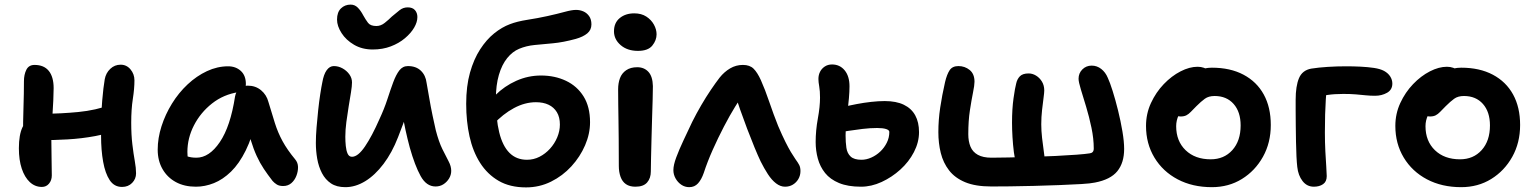

<svg xmlns="http://www.w3.org/2000/svg" viewBox="-20 -801 6669 834"><path d="M162 11Q132 11 109.5 -10Q87 -31 74.5 -68.5Q62 -106 62 -157Q62 -216 78 -249Q94 -282 114 -294Q124 -302 138.5 -304.5Q153 -307 171 -307Q244 -307 320.5 -314.5Q397 -322 461 -346L503 -243Q453 -221 394 -210Q335 -199 273.5 -195.5Q212 -192 154 -192L80 -213Q80 -272 82 -334Q84 -396 84 -448Q84 -477 94.5 -498Q105 -519 130 -519Q171 -519 192 -493Q213 -467 213 -418Q213 -395 211.5 -365Q210 -335 208 -303Q206 -271 204.5 -242.5Q203 -214 203 -195Q203 -152 204 -114Q205 -76 205 -39Q205 -18 193 -3.5Q181 11 162 11ZM510 11Q476 11 456.5 -18.5Q437 -48 428 -98.5Q419 -149 419 -210Q419 -306 424 -364.5Q429 -423 435 -457Q440 -484 459 -502Q478 -520 504 -520Q530 -520 547 -499.5Q564 -479 564 -452Q564 -416 557 -371.5Q550 -327 550 -268Q550 -215 555 -173.5Q560 -132 565.5 -101.5Q571 -71 571 -48Q571 -24 554 -6.5Q537 11 510 11Z M831 10Q781 10 744 -10Q707 -30 686 -66.5Q665 -103 665 -151Q665 -201 681.5 -252.5Q698 -304 727 -351Q756 -398 795 -434.5Q834 -471 879 -492Q924 -513 971 -513Q1004 -513 1026 -493Q1048 -473 1048 -436Q1048 -421 1039.5 -412.5Q1031 -404 1017 -401Q951 -391 901 -351.5Q851 -312 822.5 -256.5Q794 -201 794 -141Q794 -120 797.5 -102.5Q801 -85 812 -58L749 -149Q773 -130 790.5 -123Q808 -116 833 -116Q889 -116 935 -184Q981 -252 1001 -382Q1005 -404 1020 -416.5Q1035 -429 1056 -429Q1090 -429 1114 -409Q1138 -389 1146 -358Q1161 -308 1174 -266.5Q1187 -225 1207.5 -187.5Q1228 -150 1262 -109Q1274 -95 1274.5 -76Q1275 -57 1267.5 -37.5Q1260 -18 1245.5 -5.5Q1231 7 1210 7Q1193 7 1182.5 0.5Q1172 -6 1164 -15Q1143 -42 1126 -67.5Q1109 -93 1095 -123.5Q1081 -154 1069 -193.5Q1057 -233 1047 -286L1094 -289Q1076 -205 1047.5 -147.5Q1019 -90 983.5 -55.5Q948 -21 909 -5.5Q870 10 831 10Z M1599 -586Q1553 -586 1518 -606.5Q1483 -627 1463.5 -657.5Q1444 -688 1444 -716Q1444 -748 1461 -764.5Q1478 -781 1503 -781Q1521 -781 1534 -768Q1547 -755 1558 -734Q1568 -716 1578.5 -702Q1589 -688 1615 -688Q1634 -688 1651 -701.5Q1668 -715 1682 -729Q1700 -744 1715.5 -756.5Q1731 -769 1751 -769Q1772 -769 1782.5 -757Q1793 -745 1793 -727Q1793 -705 1779 -681Q1765 -657 1739 -635Q1713 -613 1677.5 -599.5Q1642 -586 1599 -586ZM1480 12Q1442 12 1417.5 -4.5Q1393 -21 1378.5 -49Q1364 -77 1358 -111Q1352 -145 1352 -180Q1352 -210 1355 -247Q1358 -284 1362 -321.5Q1366 -359 1371 -391.5Q1376 -424 1380 -443Q1386 -478 1399 -496Q1412 -514 1430 -514Q1450 -514 1468 -504Q1486 -494 1497.5 -478Q1509 -462 1509 -443Q1509 -427 1504.5 -399.5Q1500 -372 1494.5 -338.5Q1489 -305 1484.5 -271Q1480 -237 1480 -207Q1480 -187 1482 -167Q1484 -147 1490 -133.5Q1496 -120 1509 -120Q1535 -120 1565.5 -165Q1596 -210 1628 -283Q1649 -328 1662.5 -369.5Q1676 -411 1688 -443.5Q1700 -476 1714.5 -495Q1729 -514 1752 -514Q1787 -514 1808 -494Q1829 -474 1833 -441Q1838 -414 1844.5 -375.5Q1851 -337 1859 -299Q1867 -261 1873 -235Q1886 -185 1901.5 -153.5Q1917 -122 1928.5 -100.5Q1940 -79 1940 -59Q1940 -41 1930.5 -25.5Q1921 -10 1906 -0.5Q1891 9 1872 9Q1832 9 1807 -36.5Q1782 -82 1760 -160Q1750 -197 1741.5 -236Q1733 -275 1726 -313Q1719 -351 1715 -384L1773 -392Q1765 -364 1749.5 -316Q1734 -268 1709 -205Q1683 -138 1646 -89Q1609 -40 1566.5 -14Q1524 12 1480 12Z M2265 13Q2195 13 2146 -15.5Q2097 -44 2065.5 -93.5Q2034 -143 2019.5 -208.5Q2005 -274 2005 -350Q2005 -427 2021.5 -485.5Q2038 -544 2065.5 -586.5Q2093 -629 2126.5 -656Q2160 -683 2195 -696Q2226 -708 2271 -715Q2316 -722 2357 -731Q2402 -741 2433 -749.5Q2464 -758 2482 -758Q2499 -758 2514 -751.5Q2529 -745 2539 -731Q2549 -717 2549 -695Q2549 -671 2531 -656Q2513 -641 2481 -632Q2426 -617 2382 -613Q2338 -609 2302 -605.5Q2266 -602 2235 -589Q2206 -577 2183 -548.5Q2160 -520 2147 -475.5Q2134 -431 2134 -372Q2134 -285 2148.5 -226Q2163 -167 2193 -137Q2223 -107 2269 -107Q2298 -107 2323.5 -120Q2349 -133 2369 -155Q2389 -177 2400.5 -204.5Q2412 -232 2412 -260Q2412 -292 2399 -313.5Q2386 -335 2363 -346Q2340 -357 2308 -357Q2260 -357 2212.5 -331.5Q2165 -306 2123 -261L2070 -299Q2092 -348 2131.5 -387.5Q2171 -427 2222.5 -450Q2274 -473 2330 -473Q2390 -473 2438.5 -450Q2487 -427 2515 -382Q2543 -337 2543 -270Q2543 -220 2521.5 -170Q2500 -120 2462 -78.5Q2424 -37 2373.5 -12Q2323 13 2265 13Z M2740 10Q2715 10 2699 -1Q2683 -12 2675.5 -33Q2668 -54 2668 -80Q2668 -149 2667.5 -197Q2667 -245 2666.5 -280.5Q2666 -316 2665.5 -347Q2665 -378 2665 -413Q2665 -440 2673 -461.5Q2681 -483 2700 -496Q2719 -509 2748 -509Q2778 -509 2796.5 -489Q2815 -469 2816 -427Q2816 -406 2815 -369.5Q2814 -333 2812.5 -288Q2811 -243 2810 -198.5Q2809 -154 2808 -116Q2807 -78 2807 -56Q2807 -27 2791 -8.5Q2775 10 2740 10ZM2751 -580Q2705 -580 2676 -605Q2647 -630 2647 -665Q2647 -702 2672 -722.5Q2697 -743 2735 -743Q2766 -743 2787.5 -729Q2809 -715 2820.5 -694Q2832 -673 2832 -652Q2832 -626 2813.5 -603Q2795 -580 2751 -580Z M2974 12Q2955 12 2939.5 1.5Q2924 -9 2914.5 -26Q2905 -43 2905 -62Q2905 -84 2917.5 -117.5Q2930 -151 2949 -191.5Q2968 -232 2987 -272Q3005 -308 3026 -344Q3047 -380 3068 -411Q3089 -442 3106 -464Q3126 -489 3151.5 -504Q3177 -519 3207 -519Q3237 -519 3253.5 -502.5Q3270 -486 3285 -453Q3303 -413 3321.5 -358.5Q3340 -304 3360 -254Q3378 -212 3391.5 -185Q3405 -158 3415.5 -140.5Q3426 -123 3435 -110Q3446 -95 3451.5 -84.5Q3457 -74 3457 -58Q3457 -39 3448 -23.5Q3439 -8 3424 1Q3409 10 3390 10Q3370 10 3351 -4.5Q3332 -19 3315.5 -44.5Q3299 -70 3284 -100Q3273 -123 3257.5 -160.5Q3242 -198 3225.5 -241.5Q3209 -285 3195 -325Q3181 -365 3174 -391L3215 -396Q3197 -376 3173.5 -338Q3150 -300 3124.5 -251Q3099 -202 3076 -150.5Q3053 -99 3037 -50Q3027 -21 3012 -4.5Q2997 12 2974 12Z M3720 10Q3663 10 3624.5 -6Q3586 -22 3564 -49.5Q3542 -77 3532.5 -112Q3523 -147 3523 -184Q3523 -234 3532.5 -286Q3542 -338 3542 -377Q3542 -406 3538.5 -425.5Q3535 -445 3535 -458Q3535 -475 3542 -489Q3549 -503 3562.5 -512Q3576 -521 3594 -521Q3628 -521 3649 -495.5Q3670 -470 3670 -426Q3670 -403 3667.5 -374.5Q3665 -346 3661.5 -316Q3658 -286 3655.5 -259Q3653 -232 3653 -212Q3653 -183 3656.5 -159Q3660 -135 3675 -121Q3690 -107 3722 -107Q3743 -107 3764.5 -116.5Q3786 -126 3803.5 -142.5Q3821 -159 3832 -181Q3843 -203 3843 -228Q3843 -236 3829 -240.5Q3815 -245 3790 -245Q3760 -245 3726.5 -241Q3693 -237 3664.5 -232.5Q3636 -228 3619 -225Q3603 -224 3588 -229Q3573 -234 3563.5 -245Q3554 -256 3554 -273Q3554 -296 3566.5 -306.5Q3579 -317 3602 -324Q3618 -330 3644 -336.5Q3670 -343 3701.5 -349Q3733 -355 3764.5 -358.5Q3796 -362 3823 -362Q3873 -362 3906 -346Q3939 -330 3955.5 -300Q3972 -270 3972 -227Q3972 -183 3950 -140.5Q3928 -98 3891 -64.5Q3854 -31 3809.5 -10.5Q3765 10 3720 10Z M4286 9Q4217 9 4172.5 -9.5Q4128 -28 4102.5 -61Q4077 -94 4066.5 -136.5Q4056 -179 4056 -227Q4056 -280 4064 -333.5Q4072 -387 4085 -444Q4093 -478 4105 -496Q4117 -514 4143 -514Q4171 -514 4192 -497Q4213 -480 4213 -446Q4213 -431 4206.5 -399Q4200 -367 4193 -321.5Q4186 -276 4186 -218Q4186 -187 4195.5 -164Q4205 -141 4227.5 -128.5Q4250 -116 4287 -116Q4315 -116 4361 -117Q4407 -118 4460 -119.5Q4513 -121 4564.5 -123.5Q4616 -126 4656 -129Q4696 -132 4714 -135Q4722 -136 4726.5 -141Q4731 -146 4731 -156Q4731 -199 4721 -246.5Q4711 -294 4698 -337Q4685 -380 4675 -412.5Q4665 -445 4665 -459Q4665 -483 4681.5 -499.5Q4698 -516 4722 -516Q4745 -516 4763.5 -501.5Q4782 -487 4792 -463Q4801 -444 4813 -406Q4825 -368 4836.5 -321.5Q4848 -275 4855.5 -230.5Q4863 -186 4863 -154Q4863 -94 4833.5 -57.5Q4804 -21 4736 -8Q4718 -4 4676.5 -1.5Q4635 1 4581 3Q4527 5 4470.5 6.5Q4414 8 4365.5 8.5Q4317 9 4286 9ZM4459 -36Q4439 -36 4420.5 -48.5Q4402 -61 4396 -83Q4388 -108 4384 -140Q4380 -172 4378 -205.5Q4376 -239 4376 -268Q4376 -328 4382.5 -374Q4389 -420 4394 -438Q4398 -457 4410 -469.5Q4422 -482 4448 -482Q4465 -482 4480.5 -472.5Q4496 -463 4506 -446.5Q4516 -430 4516 -408Q4516 -399 4513 -376.5Q4510 -354 4506.5 -323.5Q4503 -293 4503 -261Q4503 -233 4506.5 -202Q4510 -171 4514 -143.5Q4518 -116 4520 -98Q4521 -82 4512 -67.5Q4503 -53 4488.5 -44.5Q4474 -36 4459 -36Z M5244 12Q5160 12 5095.5 -22Q5031 -56 4994.5 -116.5Q4958 -177 4958 -254Q4958 -307 4979.5 -353.5Q5001 -400 5035 -435.5Q5069 -471 5108 -491Q5147 -511 5182 -511Q5197 -511 5209.5 -506.5Q5222 -502 5230 -492Q5238 -482 5238 -465Q5238 -435 5225.5 -411.5Q5213 -388 5174 -373Q5149 -360 5130 -342Q5111 -324 5100 -301Q5089 -278 5089 -253Q5089 -188 5130 -148.5Q5171 -109 5239 -109Q5297 -109 5333 -149Q5369 -189 5369 -256Q5369 -315 5338.5 -349.5Q5308 -384 5256 -384Q5230 -384 5213.5 -372Q5197 -360 5177 -340Q5162 -325 5152.5 -315Q5143 -305 5133 -300Q5123 -295 5108 -295Q5092 -295 5080 -307Q5068 -319 5068 -352Q5068 -379 5083 -406.5Q5098 -434 5123.5 -456.5Q5149 -479 5180 -493Q5211 -507 5244 -507Q5324 -507 5381.5 -476.5Q5439 -446 5469.5 -390.5Q5500 -335 5500 -258Q5500 -181 5466 -120Q5432 -59 5374.5 -23.5Q5317 12 5244 12Z M5687 10Q5657 10 5638 -14.5Q5619 -39 5615 -76Q5613 -93 5611.5 -122Q5610 -151 5609.5 -185.5Q5609 -220 5608.5 -255Q5608 -290 5608 -319.5Q5608 -349 5608 -368Q5608 -427 5622.5 -461.5Q5637 -496 5676 -503Q5708 -508 5747.5 -510.5Q5787 -513 5828 -513Q5858 -513 5889.5 -511.5Q5921 -510 5948 -506Q5975 -502 5992 -493Q6010 -483 6019 -468.5Q6028 -454 6028 -438Q6028 -411 6005 -398Q5982 -385 5953 -385Q5932 -385 5912.5 -387Q5893 -389 5870 -391Q5847 -393 5815 -393Q5776 -393 5746 -388.5Q5716 -384 5681 -376L5744 -425Q5741 -400 5739 -369.5Q5737 -339 5736 -303.5Q5735 -268 5735 -226Q5735 -182 5737 -143.5Q5739 -105 5741 -77Q5743 -49 5743 -36Q5743 -12 5727 -1Q5711 10 5687 10Z M6327 12Q6243 12 6178.5 -22Q6114 -56 6077.5 -116.5Q6041 -177 6041 -254Q6041 -307 6062.5 -353.5Q6084 -400 6118 -435.5Q6152 -471 6191 -491Q6230 -511 6265 -511Q6280 -511 6292.5 -506.5Q6305 -502 6313 -492Q6321 -482 6321 -465Q6321 -435 6308.5 -411.5Q6296 -388 6257 -373Q6232 -360 6213 -342Q6194 -324 6183 -301Q6172 -278 6172 -253Q6172 -188 6213 -148.5Q6254 -109 6322 -109Q6380 -109 6416 -149Q6452 -189 6452 -256Q6452 -315 6421.5 -349.5Q6391 -384 6339 -384Q6313 -384 6296.5 -372Q6280 -360 6260 -340Q6245 -325 6235.5 -315Q6226 -305 6216 -300Q6206 -295 6191 -295Q6175 -295 6163 -307Q6151 -319 6151 -352Q6151 -379 6166 -406.5Q6181 -434 6206.5 -456.5Q6232 -479 6263 -493Q6294 -507 6327 -507Q6407 -507 6464.5 -476.5Q6522 -446 6552.5 -390.5Q6583 -335 6583 -258Q6583 -181 6549 -120Q6515 -59 6457.5 -23.5Q6400 12 6327 12Z"/></svg>

Font: Shantell Sans SemiBold
Style: Regular
Weight: 600
Designer: Stephen Nixon, Anya Danilova, Shantell Martin
Foundry: Arrow Type
Version: Version 1.011;[c5ecc13dd]